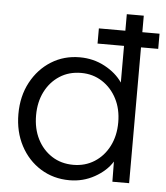

<svg xmlns="http://www.w3.org/2000/svg" viewBox="-53 -787 730 845"><g transform="rotate(5 312.0 -365.0)"><path d="M285 10Q214 10 157.5 -25Q101 -60 68.5 -121.5Q36 -183 36 -261Q36 -340 69 -401.5Q102 -463 158 -498Q214 -533 284 -533Q344 -533 394.5 -506Q445 -479 473 -438V-600H356V-667H473V-740H548V-667H624V-600H548V0H474L473 -89Q447 -47 396 -18.5Q345 10 285 10ZM296 -59Q348 -59 389 -85Q430 -111 453.5 -157Q477 -203 477 -262Q477 -321 453.5 -366.5Q430 -412 389 -438.5Q348 -465 296 -465Q242 -465 201 -438.5Q160 -412 137 -366.5Q114 -321 114 -262Q114 -203 137 -157.5Q160 -112 201 -85.5Q242 -59 296 -59Z"/></g></svg>

Font: Lexend Deca Light
Style: Regular
Weight: 300
Designer: Bonnie Shaver-Troup, Thomas Jockin
Foundry: Lexend
Version: Version 1.008; ttfautohint (v1.8.4.7-5d5b)